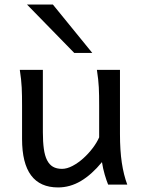

<svg xmlns="http://www.w3.org/2000/svg" viewBox="-20 -801 619 833"><path d="M449.2 0Q445.8 -8.3 441.9 -19.5Q438 -30.8 434.3 -43.5Q430.7 -56.2 427.5 -70.1Q424.3 -84 422.4 -97.7Q377.9 -43.5 330.8 -15.6Q283.7 12.2 231.9 12.2Q75.7 12.2 75.7 -197.8V-341.8Q75.7 -365.2 75.4 -384.3Q75.2 -403.3 74.2 -421.1Q73.2 -439 71.3 -457.5Q69.3 -476.1 65.9 -498H166V-227.1Q166 -185.5 170.2 -155.5Q174.3 -125.5 184.1 -106.2Q193.8 -86.9 209.7 -77.6Q225.6 -68.4 249 -68.4Q270.5 -68.4 294.9 -81.3Q319.3 -94.2 341.6 -114.3Q363.8 -134.3 382.1 -158.4Q400.4 -182.6 410.2 -205.1V-341.8Q410.2 -365.7 409.9 -385Q409.7 -404.3 408.7 -421.9Q407.7 -439.5 405.8 -457.5Q403.8 -475.6 400.4 -498H500.5V-219.7Q500.5 -148.4 508.5 -95Q516.6 -41.5 532.2 0ZM209.5 -781.2 380.4 -571.3H302.2L97.2 -781.2Z"/></svg>

Font: Andika Viet
Style: Regular
Weight: 400
Designer: Victor Gaultney, Annie Olsen, Julie Remington, Don Collingsworth, Eric Hays, Becca Hirsbrunner
Foundry: SIL International
Version: Version 5.000